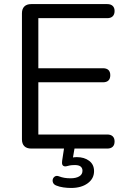

<svg xmlns="http://www.w3.org/2000/svg" viewBox="-20 -725 623 937"><path d="M132.3 0Q110.4 0 98.7 -11.7Q87.1 -23.3 87.1 -45.2V-659.8Q87.1 -681.7 98.7 -693.3Q110.4 -705 132.3 -705H503.6Q520.6 -705 529.9 -696.2Q539.2 -687.5 539.2 -671.4Q539.2 -654.4 529.9 -645.4Q520.6 -636.4 503.6 -636.4H167.1V-392H482.7Q500.2 -392 509.2 -383.3Q518.2 -374.5 518.2 -358Q518.2 -341 509.2 -332.2Q500.2 -323.4 482.7 -323.4H167.1V-68.6H503.6Q520.6 -68.6 529.9 -59.8Q539.2 -51.1 539.2 -34.6Q539.2 -17.5 529.9 -8.8Q520.6 0 503.6 0ZM326.9 192.3Q308.9 192.3 289.3 189.6Q269.6 186.8 254.2 180.3Q242.9 175.8 239 166.7Q235.1 157.6 238 148.7Q241 139.9 249.1 135.5Q257.2 131.1 269.1 136Q281 140.5 294.3 142.8Q307.7 145.1 324.3 145.1Q350.8 145.1 366.7 135.7Q382.5 126.4 382.5 108.2Q382.5 95.1 373.5 87.7Q364.5 80.4 344.5 80.4Q337 80.4 329.2 81.2Q321.4 81.9 311.8 84.5Q303.2 87 298 87Q292.8 87.1 287.8 83.6Q283.8 80.1 283 74.4Q282.3 68.7 283.3 59.2L295.4 -20H347L334 55.5L309.4 49.2Q321.4 45.8 333.1 43.8Q344.9 41.8 354.9 41.8Q391.1 41.8 415 59.7Q439 77.7 439 110.1Q439 146.9 407.8 169.6Q376.7 192.3 326.9 192.3Z"/></svg>

Font: Nunito ExtraLight
Style: Regular
Weight: 200
Designer: Vernon Adams
Foundry: Vernon Adams
Version: Version 3.602